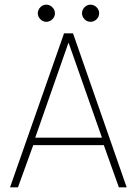

<svg xmlns="http://www.w3.org/2000/svg" viewBox="-20 -803 583 823"><path d="M254.5 -660H293L523 0H489.5L425 -181H122.5L57 0H23ZM131 -213H417L274.5 -618.5H273ZM368 -709.5Q353 -709.5 342.2 -720.8Q331.5 -732 331.5 -746Q331.5 -760.5 342.2 -771.8Q353 -783 368 -783Q382.5 -783 393.8 -772Q405 -761 405 -746Q405 -731 393.8 -720.2Q382.5 -709.5 368 -709.5ZM178.5 -709.5Q163.5 -709.5 152.8 -720.8Q142 -732 142 -746Q142 -760.5 152.8 -771.8Q163.5 -783 178.5 -783Q193 -783 204.2 -772Q215.5 -761 215.5 -746Q215.5 -731 204.2 -720.2Q193 -709.5 178.5 -709.5Z"/></svg>

Font: League Spartan Thin
Style: Regular
Weight: 100
Foundry: The League of Moveable Type
Version: Version 2.002